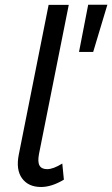

<svg xmlns="http://www.w3.org/2000/svg" viewBox="-20 -762 460 786"><path d="M57 -129.5 179 -742H261.5L139.5 -131Q133.5 -98.5 142 -84Q150.5 -69.5 173 -69.5Q198 -69.5 235 -92.5L241.5 -26.5Q191.5 3.5 148 3.5Q96 3.5 70.2 -32Q44.5 -67.5 57 -129.5ZM303.5 -549.5 341 -742.5H419.5L361.5 -549.5Z"/></svg>

Font: Argentum Sans Light
Style: Italic
Weight: 300
Italic angle: -11.3°
Designer: Julieta Ulanovsky (font), Owen Earl (portions from Jones font), Cristiano Sobral (main changes and remaster)
Foundry: Julieta Ulanovsky (font), Owen Earl (portions from Jones font), Cristiano Sobral (main changes and remaster)
Version: Version 3.127